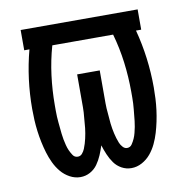

<svg xmlns="http://www.w3.org/2000/svg" viewBox="-65 -583 630 653"><g transform="rotate(-10 250.0 -256.0)"><path d="M162 8Q143 8 125.5 -1.5Q108 -11 95.5 -26Q83 -41 74.5 -59Q66 -77 60.5 -95.5Q55 -114 51 -133Q47 -152 44.5 -171.5Q42 -191 41 -210.5Q40 -230 40 -249Q40 -300 46.5 -350.5Q53 -401 66 -450H48V-520H452V-450H434Q447 -401 453.5 -350.5Q460 -300 460 -249Q460 -230 459 -210.5Q458 -191 455.5 -171.5Q453 -152 449 -133Q445 -114 439.5 -95.5Q434 -77 425.5 -59Q417 -41 404.5 -26Q392 -11 374.5 -1.5Q357 8 338 8Q320 8 304.5 -0.5Q289 -9 279 -23Q269 -37 262 -53.5Q255 -70 250 -86Q245 -70 238 -53.5Q231 -37 221 -23Q211 -9 195.5 -0.5Q180 8 162 8ZM165 -62Q174 -62 180 -69Q186 -76 189.5 -84.5Q193 -93 195.5 -101.5Q198 -110 200 -118.5Q202 -127 203.5 -136Q205 -145 206 -153.5Q207 -162 207.5 -171Q208 -180 209 -189Q210 -198 210.5 -207Q211 -216 211 -224.5Q211 -233 211 -242Q211 -251 211 -260V-338H289V-260Q289 -251 289 -242Q289 -233 289 -224.5Q289 -216 289.5 -207Q290 -198 291 -189Q292 -180 292.5 -171Q293 -162 294 -153.5Q295 -145 296.5 -136Q298 -127 300 -118.5Q302 -110 304.5 -101.5Q307 -93 310.5 -84.5Q314 -76 320.5 -69Q327 -62 335 -62Q346 -62 352 -71Q358 -80 362 -89Q366 -98 368.5 -108Q371 -118 373 -128Q375 -138 376 -148Q377 -158 378 -168Q379 -178 380 -188Q381 -198 381.5 -208Q382 -218 382 -228Q382 -238 382 -248Q382 -299 375.5 -350Q369 -401 355 -450H145Q131 -401 124.5 -350Q118 -299 118 -248Q118 -238 118 -228Q118 -218 118.5 -208Q119 -198 120 -188Q121 -178 122 -168Q123 -158 124 -148Q125 -138 127 -128Q129 -118 131.5 -108Q134 -98 138 -89Q142 -80 148 -71Q154 -62 165 -62Z"/></g></svg>

Font: Iosevka Algr
Style: Regular
Weight: 400
Monospace: yes
Designer: Belleve Invis
Foundry: Belleve Invis
Version: Version 26.0.2; ttfautohint (v1.8.3)